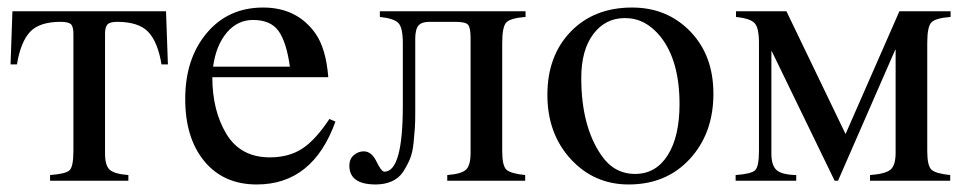

<svg xmlns="http://www.w3.org/2000/svg" viewBox="-20 -480 2568 510"><path d="M426 -309H409Q399 -369 373.5 -395.5Q348 -422 291 -422Q272 -422 265.5 -415Q259 -408 259 -390V-72Q259 -41 271 -29.5Q283 -18 321 -15V0H113V-15Q154 -18 164.5 -27.5Q175 -37 175 -79V-390Q175 -410 168 -416Q161 -422 141 -422Q85 -422 60 -395.5Q35 -369 25 -309H8L13 -450H421Z M855 -164 871 -157Q811 10 662 10Q574 10 523 -51.5Q472 -113 472 -217Q472 -324 529 -392Q586 -460 679 -460Q769 -460 818 -391Q846 -351 852 -275H544Q544 -186 581.5 -124Q619 -62 697 -62Q747 -62 782.5 -85Q818 -108 855 -164ZM546 -303H750Q741 -368 720 -397.5Q699 -427 652 -427Q611 -427 582.5 -393.5Q554 -360 546 -303Z M1376 -450V-435Q1336 -432 1325 -420.5Q1314 -409 1314 -366V-79Q1314 -40 1325 -29.5Q1336 -19 1375 -15V0H1168V-15Q1206 -18 1218 -29.5Q1230 -41 1230 -74V-379Q1230 -407 1223 -414.5Q1216 -422 1190 -422H1120Q1100 -422 1091.5 -412Q1083 -402 1083 -377V-179Q1083 -156 1082 -140.5Q1081 -125 1078.5 -100Q1076 -75 1069 -58Q1062 -41 1051 -24Q1040 -7 1021 1.5Q1002 10 978 10Q908 10 908 -40Q908 -58 920 -68Q932 -78 946 -78Q967 -78 980 -51Q993 -24 1001 -24Q1050 -24 1050 -199V-366Q1050 -406 1038.5 -418.5Q1027 -431 989 -435V-450Z M1875 -231Q1875 -126 1812.5 -58Q1750 10 1650 10Q1558 10 1496 -57.5Q1434 -125 1434 -228Q1434 -332 1496 -396Q1558 -460 1659 -460Q1752 -460 1813.5 -396.5Q1875 -333 1875 -231ZM1785 -204Q1785 -318 1735 -382Q1695 -432 1640 -432Q1588 -432 1556 -389.5Q1524 -347 1524 -273Q1524 -145 1577 -68Q1611 -18 1667 -18Q1722 -18 1753.5 -67.5Q1785 -117 1785 -204Z M2505 -450V-435Q2465 -432 2454 -420.5Q2443 -409 2443 -366V-79Q2443 -40 2454 -29.5Q2465 -19 2504 -15V0H2291V-15Q2332 -18 2345.5 -29.5Q2359 -41 2359 -74V-348H2358L2206 0H2197L2030 -344H2029V-72Q2029 -41 2042.5 -28.5Q2056 -16 2095 -15V0H1934V-15Q1975 -18 1985.5 -27.5Q1996 -37 1996 -79V-366Q1996 -406 1984.5 -418.5Q1973 -431 1935 -435V-450H2069L2226 -124L2369 -450Z"/></svg>

Font: STIX
Style: Regular
Weight: 400
Designer: MicroPress Inc., with final additions and corrections provided by Coen Hoffman, Elsevier (retired)
Version: Version 1.1.1